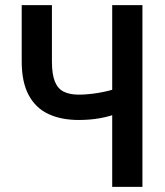

<svg xmlns="http://www.w3.org/2000/svg" viewBox="-20 -731 646 751"><path d="M64.9 -710.9H183.1V-490.7Q183.1 -440.4 194.6 -412.1Q206.1 -383.8 229.5 -372.3Q252.9 -360.8 288.1 -360.8Q306.2 -360.8 326.9 -362.8Q347.7 -364.7 368.9 -368.4Q390.1 -372.1 409.4 -377.2Q428.7 -382.3 444.3 -388.2V-289.1Q429.2 -283.2 410.6 -277.8Q392.1 -272.5 371.8 -268.8Q351.6 -265.1 330.3 -263.4Q309.1 -261.7 288.1 -261.7Q219.7 -261.7 169.7 -284.9Q119.6 -308.1 92.3 -358.9Q64.9 -409.7 64.9 -490.7ZM418.9 -710.9H537.1V0H418.9Z"/></svg>

Font: Roboto Condensed Medium
Style: Regular
Weight: 500
Designer: Christian Robertson
Foundry: Google
Version: Version 3.0